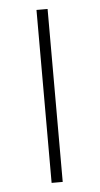

<svg xmlns="http://www.w3.org/2000/svg" viewBox="-47 -631 344 663"><g transform="rotate(-5 124.5 -300.0)"><path d="M105 0V-599.5H143.5V0Z"/></g></svg>

Font: Anek Gurmukhi Medium ExtraLight
Style: Regular
Weight: 250
Version: Version 1.003